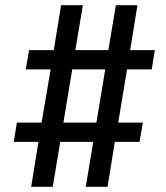

<svg xmlns="http://www.w3.org/2000/svg" viewBox="-20 -737 640 739"><path d="M100 -18 128 -191H33L45 -265H140L175 -470H79L92 -544H187L215 -717H299L270 -544H397L426 -717H509L481 -544H576L564 -470H469L435 -265H530L517 -191H422L394 -18H310L339 -191H212L183 -18ZM224 -265H351L385 -470H258Z"/></svg>

Font: Iosevka Curly Slab ExObl
Style: Regular
Weight: 400
Width: 7
Italic angle: -9°
Monospace: yes
Designer: Belleve Invis
Foundry: Belleve Invis
Version: Version 11.1.0; ttfautohint (v1.8.3)